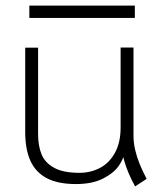

<svg xmlns="http://www.w3.org/2000/svg" viewBox="-20 -645 575 684"><path d="M250.5 10.7Q186 10.7 146.2 -10.5Q106.4 -31.7 88.1 -72.8Q69.8 -113.8 69.8 -174.8V-475.1H115.7V-167.5Q115.7 -125.5 127.9 -95.5Q140.1 -65.4 172.6 -47.4Q205.1 -29.3 263.2 -29.3Q302.2 -29.3 335.4 -46.4Q368.7 -63.5 389.2 -100.1Q409.7 -136.7 409.7 -191.4L422.4 -104Q422.4 -83 404.5 -56.2Q386.7 -29.3 347.9 -9.3Q309.1 10.7 250.5 10.7ZM461.4 19Q409.7 -73.2 409.7 -160.2L455.6 -161.1Q455.6 -137.2 461.4 -111.6Q467.3 -85.9 477.3 -61.3Q487.3 -36.6 500 -12.7L502.4 -7.8ZM409.7 -160.2V-475.6H455.6V-103ZM84.5 -625H460.4V-581.1H84.5Z"/></svg>

Font: DavidDev Light
Style: Regular
Weight: 300
Designer: David.dev
Foundry: David.dev
Version: Version 1.001;FEAKit 1.0